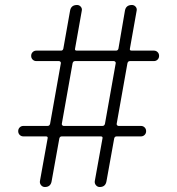

<svg xmlns="http://www.w3.org/2000/svg" viewBox="-20 -750 711 770"><path d="M271 -496 228 -254Q227 -251 229.5 -248Q232 -245 235 -245H391Q399 -245 401 -254L444 -496Q445 -499 442.5 -502Q440 -505 437 -505H281Q273 -505 271 -496ZM74 -203Q65 -203 59 -209Q53 -215 53 -224Q53 -233 59 -239Q65 -245 74 -245H171Q179 -245 181 -254L224 -496Q225 -499 222.5 -502Q220 -505 217 -505H126Q117 -505 111 -511Q105 -517 105 -526Q105 -535 111 -541Q117 -547 126 -547H225Q232 -547 234 -555L261 -707Q265 -730 289 -730Q298 -730 304 -723Q310 -716 308 -707L281 -555Q279 -547 288 -547H445Q453 -547 455 -555L481 -707Q485 -730 509 -730Q518 -730 524 -723Q530 -716 528 -707L501 -555Q499 -547 508 -547H597Q606 -547 612 -541Q618 -535 618 -526Q618 -517 612 -511Q606 -505 597 -505H501Q493 -505 491 -496L448 -254Q447 -251 449.5 -248Q452 -245 455 -245H545Q554 -245 560 -239Q566 -233 566 -224Q566 -215 560 -209Q554 -203 545 -203H448Q440 -203 438 -195L407 -23Q403 0 380 0Q371 0 365 -7Q359 -14 360 -23L391 -195Q393 -203 384 -203H228Q220 -203 218 -195L187 -23Q183 0 160 0Q151 0 145 -7Q139 -14 140 -23L171 -195Q173 -203 164 -203Z"/></svg>

Font: Rounded Mplus 1c Light
Style: Regular
Weight: 300
Version: Version 1.059.20150529